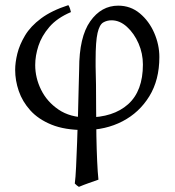

<svg xmlns="http://www.w3.org/2000/svg" viewBox="-20 -491 679 747"><path d="M600 -269Q600 -180 561 -116.5Q522 -53 456.5 -19Q391 15 309 15Q232 15 180.5 -6Q129 -27 98 -61.5Q67 -96 53 -137Q39 -178 39 -219Q39 -248 47.5 -282.5Q56 -317 77.5 -353Q99 -389 140 -419.5Q181 -450 246 -471Q250 -465 252.5 -457Q255 -449 256 -444Q202 -421 172 -386Q142 -351 129.5 -312.5Q117 -274 117 -238Q117 -188 140 -141.5Q163 -95 208 -64.5Q253 -34 319 -34Q421 -34 478.5 -85.5Q536 -137 536 -240Q536 -283 519 -322Q502 -361 474 -386.5Q446 -412 414 -412Q396 -412 381.5 -403.5Q367 -395 359.5 -362.5Q352 -330 352 -258V-232Q353 -206 353.5 -162Q354 -118 354 -66Q354 -14 355 38.5Q356 91 358 135.5Q360 180 363 208Q346 214 326 221Q306 228 287 236Q282 233 279 230.5Q276 228 271 223Q274 201 276 158.5Q278 116 280 62.5Q282 9 283.5 -46Q285 -101 286 -147.5Q287 -194 288 -223Q288 -347 331 -408Q374 -469 440 -469Q488 -469 524 -439Q560 -409 580 -363Q600 -317 600 -269Z"/></svg>

Font: ChillKai
Style: Regular
Weight: 400
Designer: ChillType
Foundry: 寒蝉字型
Version: Version 2.000